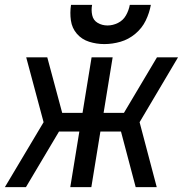

<svg xmlns="http://www.w3.org/2000/svg" viewBox="-26 -764 766 784"><path d="M-6 0H80L215 -227H298L261 0H347L384 -227H468L528 0H614L544 -265L701 -530H615L480 -303H397L434 -530H348L311 -303H228L167 -530H81L152 -265ZM400 -584Q433 -584 466 -593.5Q499 -603 526.5 -626Q554 -649 569 -680Q584 -711 590 -744H504Q500 -722 488.5 -701.5Q477 -681 456 -670.5Q435 -660 413 -660Q391 -660 373 -670.5Q355 -681 350.5 -702Q346 -723 350 -744H264Q259 -712 263.5 -680.5Q268 -649 288 -626Q308 -603 338 -593.5Q368 -584 400 -584Z"/></svg>

Font: Iosevka Sparkle
Style: Italic
Weight: 400
Italic angle: -9°
Designer: Belleve Invis
Foundry: Belleve Invis
Version: Version 4.5.0; ttfautohint (v1.8.3)